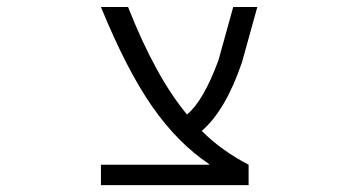

<svg xmlns="http://www.w3.org/2000/svg" viewBox="-20 -540 1040 560"><path d="M589.8 -61.5Q498 -123 423.8 -229.5Q349.6 -335.9 274.4 -519.5H353.5Q433.6 -316.4 525.4 -206.1Q573.2 -245.1 617.2 -364.3L660.2 -519.5H730.5L685.5 -357.4Q637.7 -217.8 568.4 -158.2Q626 -100.6 705.1 -59.6V0H274.4V-59.6H589.8Z"/></svg>

Font: GenEi Gothic M SemiLight
Style: Regular
Weight: 350
Designer: o_tamon (Modified); [Source Han Sans]
Ryoko NISHIZUKA  (kana & ideographs); Paul D. Hunt (Latin, Greek & Cyrillic); Wenl
Version: Version 1.1a;Original Version 1.004